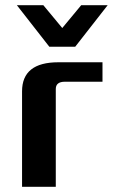

<svg xmlns="http://www.w3.org/2000/svg" viewBox="-20 -720 450 740"><path d="M65 0V-368Q65 -480 205 -480H375V-405H230Q195 -405 195 -377V0ZM45 -700H147L220 -612L293 -700H395L270 -540H170Z"/></svg>

Font: Xolonium
Style: Regular
Weight: 400
Designer: Severin Meyer
Version: Version 4.2